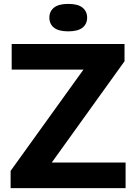

<svg xmlns="http://www.w3.org/2000/svg" viewBox="-20 -966 700 986"><path d="M34.5 0V-88.5L408.5 -608.5H40V-740H619.5V-651.5L246 -131.5H625V0ZM330.5 -805Q281 -805 257.2 -824Q233.5 -843 233.5 -875.5Q233.5 -907.5 257.2 -926.8Q281 -946 330.5 -946Q380 -946 403.8 -926.8Q427.5 -907.5 427.5 -875.5Q427.5 -843 403.8 -824Q380 -805 330.5 -805Z"/></svg>

Font: Encode Sans Semi Expanded
Style: Bold
Weight: 700
Width: 6
Designer: Multiple Designers
Foundry: Impallari Type
Version: Version 3.000; ttfautohint (v1.8.3) -l 8 -r 50 -G 200 -x 14 